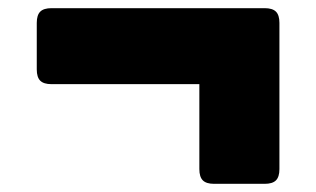

<svg xmlns="http://www.w3.org/2000/svg" viewBox="-20 -513 774 470"><path d="M628 -63H504Q485 -63 476.5 -71.5Q468 -80 468 -99V-307H106Q87 -307 78.5 -315.5Q70 -324 70 -343V-457Q70 -476 78.5 -484.5Q87 -493 106 -493H628Q647 -493 655.5 -484.5Q664 -476 664 -457V-99Q664 -80 655.5 -71.5Q647 -63 628 -63Z"/></svg>

Font: Bungee
Style: Regular
Weight: 400
Designer: David Jonathan Ross
Foundry: David Jonathan Ross
Version: Version 1.000;PS 1.0;hotconv 1.0.72;makeotf.lib2.5.5900